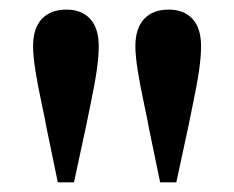

<svg xmlns="http://www.w3.org/2000/svg" viewBox="-20 -840 480 394"><path d="M116.2 -820.3Q147.5 -820.3 165 -801.3Q182.6 -782.2 182.6 -745.1Q182.6 -724.6 178.7 -696.8Q174.8 -668.9 165.5 -624.5Q156.2 -580.1 156.2 -579.1L131.8 -465.8H98.6L75.2 -579.1Q73.2 -591.8 65.4 -627.9Q57.6 -664.1 52.7 -694.8Q47.9 -725.6 47.9 -745.1Q47.9 -782.2 65.9 -801.3Q84 -820.3 116.2 -820.3ZM326.2 -820.3Q357.4 -820.3 375 -801.3Q392.6 -782.2 392.6 -745.1Q392.6 -724.6 388.7 -696.8Q384.8 -668.9 375.5 -624.5Q366.2 -580.1 366.2 -579.1L341.8 -465.8H308.6L285.2 -579.1Q283.2 -591.8 275.4 -627.9Q267.6 -664.1 262.7 -694.8Q257.8 -725.6 257.8 -745.1Q257.8 -782.2 275.9 -801.3Q293.9 -820.3 326.2 -820.3Z"/></svg>

Font: Bpmf Zihi Serif Bold
Style: Bold
Weight: 700
Foundry: But Ko
Version: Version 1.320